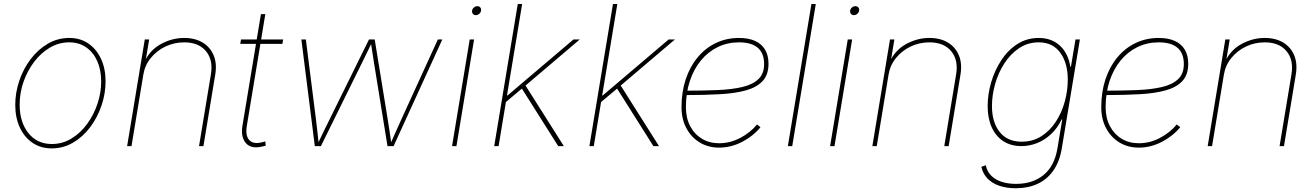

<svg xmlns="http://www.w3.org/2000/svg" viewBox="-20 -748 6736 983"><path d="M244.6 11.7Q188.5 11.7 146.5 -16.8Q104.5 -45.4 81.3 -95.7Q58.1 -146 58.1 -210.9Q58.1 -273.4 78.6 -334.2Q99.1 -395 136.5 -444.6Q173.8 -494.1 224.4 -523.9Q274.9 -553.7 335 -553.7Q391.1 -553.7 432.6 -525.1Q474.1 -496.6 497.3 -446.5Q520.5 -396.5 520.5 -331.5Q520.5 -269.5 500 -208.5Q479.5 -147.5 442.4 -97.7Q405.3 -47.9 354.7 -18.1Q304.2 11.7 244.6 11.7ZM245.1 -10.7Q300.3 -10.7 346.4 -39.1Q392.6 -67.4 426.5 -114Q460.4 -160.6 479.2 -217.3Q498 -273.9 498 -330.6Q498 -389.6 478 -434.8Q458 -480 421.1 -505.6Q384.3 -531.2 334.5 -531.2Q281.7 -531.2 235.8 -504.4Q189.9 -477.5 155 -431.6Q120.1 -385.7 100.3 -328.9Q80.6 -272 80.6 -211.9Q80.6 -123 125.2 -66.9Q169.9 -10.7 245.1 -10.7Z M713.9 -366.2 653.3 0H630.9L721.2 -545.9H743.7L724.1 -428.7H718.3Q746.6 -491.2 803.7 -522.5Q860.8 -553.7 922.9 -553.7Q979 -553.7 1017.8 -530Q1056.6 -506.3 1074 -464.4Q1091.3 -422.4 1082 -366.2L1021.5 0H999L1059.6 -366.2Q1072.3 -440.4 1034.7 -485.8Q997.1 -531.2 922.9 -531.2Q872.1 -531.2 827.4 -510Q782.7 -488.8 752.2 -451.4Q721.7 -414.1 713.9 -366.2Z M1429.7 -545.9 1425.8 -523.4H1210L1213.9 -545.9ZM1315.9 -675.8H1338.4L1243.7 -104Q1235.4 -53.7 1256.1 -31Q1276.9 -8.3 1321.3 -19.5Q1325.2 -20.5 1329.8 -21.7Q1334.5 -22.9 1338.4 -23.9L1340.3 -2Q1335.4 -1 1330.8 0.2Q1326.2 1.5 1321.3 2.4Q1264.6 15.6 1238.3 -15.9Q1211.9 -47.4 1221.2 -104Z M1591.8 0 1522.9 -545.9H1545.9L1597.2 -140.6Q1601.1 -107.4 1604.7 -76.2Q1608.4 -44.9 1611.8 -11.7H1606.9Q1622.6 -44.9 1637.7 -76.4Q1652.8 -107.9 1669.4 -140.6L1869.1 -545.9H1898.4L1964.4 -140.6Q1969.7 -107.9 1974.4 -76.4Q1979 -44.9 1983.9 -11.7H1979Q1993.7 -44.9 2007.6 -76.2Q2021.5 -107.4 2036.6 -140.6L2221.7 -545.9H2244.6L1995.1 0H1963.9L1895.5 -421.9Q1892.6 -441.4 1889.6 -460.2Q1886.7 -479 1883.8 -497.8Q1880.9 -516.6 1877.9 -536.1H1886.7Q1877.4 -516.6 1868.2 -497.8Q1858.9 -479 1849.9 -460.2Q1840.8 -441.4 1831.1 -421.9L1623 0Z M2294.4 0 2384.8 -545.9H2407.2L2316.9 0ZM2416 -670.4Q2406.7 -670.4 2401.1 -677.2Q2395.5 -684.1 2397 -693.4Q2398.4 -703.1 2406.5 -709.7Q2414.6 -716.3 2423.8 -716.3Q2433.6 -716.3 2439 -709.7Q2444.3 -703.1 2442.9 -693.4Q2441.4 -684.1 2433.6 -677.2Q2425.8 -670.4 2416 -670.4Z M2563 -219.7 2569.8 -259.3H2578.6L2916 -545.9H2948.2L2659.7 -300.8L2656.2 -297.9ZM2510.3 0 2630.9 -727.5H2653.3L2532.7 0ZM2837.9 0 2647.9 -300.8 2667.5 -314.9 2866.7 0Z M3050.3 -219.7 3057.1 -259.3H3065.9L3403.3 -545.9H3435.5L3147 -300.8L3143.6 -297.9ZM2997.6 0 3118.2 -727.5H3140.6L3020 0ZM3325.2 0 3135.3 -300.8 3154.8 -314.9 3354 0Z M3661.6 7.8Q3605.5 7.8 3562 -18.8Q3518.6 -45.4 3493.9 -92Q3469.2 -138.7 3469.2 -199.2Q3469.2 -276.9 3490.7 -341.8Q3512.2 -406.7 3551.8 -454.3Q3591.3 -502 3645.3 -527.8Q3699.2 -553.7 3763.7 -553.7Q3812.5 -553.7 3846.2 -538.3Q3879.9 -522.9 3897.2 -493.4Q3914.6 -463.9 3914.6 -421.4Q3914.6 -365.7 3885 -333.5Q3855.5 -301.3 3800 -285.6Q3744.6 -270 3665.8 -265.6Q3586.9 -261.2 3488.8 -261.2V-283.7Q3579.6 -283.7 3653.8 -286.9Q3728 -290 3781.2 -302.7Q3834.5 -315.4 3863.3 -343.3Q3892.1 -371.1 3892.1 -419.9Q3892.1 -475.6 3859.6 -503.4Q3827.1 -531.2 3763.7 -531.2Q3704.1 -531.2 3654.3 -506.8Q3604.5 -482.4 3568.1 -438Q3531.7 -393.6 3511.7 -332.8Q3491.7 -272 3491.7 -199.2Q3491.7 -144 3513.4 -102.5Q3535.2 -61 3573.5 -37.8Q3611.8 -14.6 3661.6 -14.6Q3717.8 -14.6 3769.5 -41.7Q3821.3 -68.8 3856 -110.8L3873.5 -96.7Q3835.9 -50.8 3779.1 -21.5Q3722.2 7.8 3661.6 7.8Z M4156.7 -727.5 4036.1 0H4013.7L4134.3 -727.5Z M4230 0 4320.3 -545.9H4342.8L4252.4 0ZM4351.6 -670.4Q4342.3 -670.4 4336.7 -677.2Q4331.1 -684.1 4332.5 -693.4Q4334 -703.1 4342 -709.7Q4350.1 -716.3 4359.4 -716.3Q4369.1 -716.3 4374.5 -709.7Q4379.9 -703.1 4378.4 -693.4Q4377 -684.1 4369.1 -677.2Q4361.3 -670.4 4351.6 -670.4Z M4529.3 -366.2 4468.8 0H4446.3L4536.6 -545.9H4559.1L4539.6 -428.7H4533.7Q4562 -491.2 4619.1 -522.5Q4676.3 -553.7 4738.3 -553.7Q4794.4 -553.7 4833.3 -530Q4872.1 -506.3 4889.4 -464.4Q4906.7 -422.4 4897.5 -366.2L4836.9 0H4814.5L4875 -366.2Q4887.7 -440.4 4850.1 -485.8Q4812.5 -531.2 4738.3 -531.2Q4687.5 -531.2 4642.8 -510Q4598.1 -488.8 4567.6 -451.4Q4537.1 -414.1 4529.3 -366.2Z M5180.7 215.8Q5134.8 215.8 5097.7 203.6Q5060.5 191.4 5036.4 166.7Q5012.2 142.1 5004.4 106L5026.9 98.1Q5033.7 130.4 5054.9 151.4Q5076.2 172.4 5108.6 182.9Q5141.1 193.4 5181.6 193.4Q5267.6 193.4 5323.2 147.7Q5378.9 102.1 5394 10.7L5418.5 -136.7H5415.5Q5393.6 -91.3 5360.6 -60.8Q5327.6 -30.3 5288.8 -15.1Q5250 0 5210 0Q5155.3 0 5116.5 -25.4Q5077.6 -50.8 5057.1 -96.9Q5036.6 -143.1 5036.6 -204.6Q5036.6 -264.6 5054.4 -325.9Q5072.3 -387.2 5106 -439Q5139.6 -490.7 5188.2 -522.2Q5236.8 -553.7 5298.3 -553.7Q5331.5 -553.7 5358.9 -543.5Q5386.2 -533.2 5407 -513.9Q5427.7 -494.6 5441.2 -467.5Q5454.6 -440.4 5460 -406.2H5462.9L5486.3 -545.9H5508.8L5416 12.7Q5404.8 79.6 5373 125Q5341.3 170.4 5292.5 193.1Q5243.7 215.8 5180.7 215.8ZM5210.4 -22.5Q5267.6 -22.5 5311.5 -50.5Q5355.5 -78.6 5385.7 -125Q5416 -171.4 5431.4 -227.8Q5446.8 -284.2 5446.8 -340.8Q5446.8 -424.8 5408.4 -478Q5370.1 -531.2 5297.9 -531.2Q5242.2 -531.2 5198 -501.7Q5153.8 -472.2 5122.6 -424.1Q5091.3 -376 5075 -318.4Q5058.6 -260.7 5058.6 -205.1Q5058.6 -121.6 5098.4 -72Q5138.2 -22.5 5210.4 -22.5Z M5810.5 7.8Q5754.4 7.8 5710.9 -18.8Q5667.5 -45.4 5642.8 -92Q5618.2 -138.7 5618.2 -199.2Q5618.2 -276.9 5639.6 -341.8Q5661.1 -406.7 5700.7 -454.3Q5740.2 -502 5794.2 -527.8Q5848.1 -553.7 5912.6 -553.7Q5961.4 -553.7 5995.1 -538.3Q6028.8 -522.9 6046.1 -493.4Q6063.5 -463.9 6063.5 -421.4Q6063.5 -365.7 6033.9 -333.5Q6004.4 -301.3 5949 -285.6Q5893.6 -270 5814.7 -265.6Q5735.8 -261.2 5637.7 -261.2V-283.7Q5728.5 -283.7 5802.7 -286.9Q5877 -290 5930.2 -302.7Q5983.4 -315.4 6012.2 -343.3Q6041 -371.1 6041 -419.9Q6041 -475.6 6008.5 -503.4Q5976.1 -531.2 5912.6 -531.2Q5853 -531.2 5803.2 -506.8Q5753.4 -482.4 5717 -438Q5680.7 -393.6 5660.6 -332.8Q5640.6 -272 5640.6 -199.2Q5640.6 -144 5662.4 -102.5Q5684.1 -61 5722.4 -37.8Q5760.7 -14.6 5810.5 -14.6Q5866.7 -14.6 5918.5 -41.7Q5970.2 -68.8 6004.9 -110.8L6022.5 -96.7Q5984.9 -50.8 5928 -21.5Q5871.1 7.8 5810.5 7.8Z M6246.1 -366.2 6185.5 0H6163.1L6253.4 -545.9H6275.9L6256.3 -428.7H6250.5Q6278.8 -491.2 6335.9 -522.5Q6393.1 -553.7 6455.1 -553.7Q6511.2 -553.7 6550 -530Q6588.9 -506.3 6606.2 -464.4Q6623.5 -422.4 6614.3 -366.2L6553.7 0H6531.2L6591.8 -366.2Q6604.5 -440.4 6566.9 -485.8Q6529.3 -531.2 6455.1 -531.2Q6404.3 -531.2 6359.6 -510Q6314.9 -488.8 6284.4 -451.4Q6253.9 -414.1 6246.1 -366.2Z"/></svg>

Font: Inter Thin
Style: Italic
Weight: 250
Italic angle: -9.3988°
Designer: Rasmus Andersson
Foundry: rsms
Version: Version 4.001;git-66647c0bb